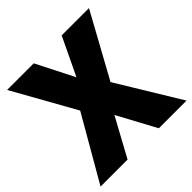

<svg xmlns="http://www.w3.org/2000/svg" viewBox="-186 -867 1020 1020"><g transform="rotate(-45 324.5 -357.0)"><path d="M647 0H439L322 -217L204 0H1L210 -362L13 -714H213L321 -501L423 -714H628L431 -355Z"/></g></svg>

Font: Noto Sans Myanmar SemiCondensed Black
Style: Regular
Weight: 900
Width: 4
Designer: Monotype Design Team
Foundry: Monotype Imaging Inc.
Version: Version 2.107; ttfautohint (v1.8.4.7-5d5b)